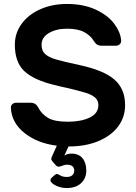

<svg xmlns="http://www.w3.org/2000/svg" viewBox="-20 -730 688 970"><path d="M565 -499H495Q479 -499 470 -505Q461 -511 454 -523Q437 -551 405 -568Q373 -585 318 -585Q264 -585 227 -563Q190 -541 190 -504Q190 -474 207.5 -457.5Q225 -441 262 -430Q299 -419 383 -401Q504 -375 558 -328Q612 -281 612 -199Q612 -139 577.5 -92Q543 -45 478 -17.5Q413 10 326 10L305 56Q321 46 340 46Q378 46 397 69.5Q416 93 416 132Q416 170 390 195Q364 220 317 220Q287 220 261 207Q235 194 235 180Q235 173 240 169L254 156Q262 149 268 149Q272 149 285 156.5Q298 164 317 164Q335 164 345 155.5Q355 147 355 132Q355 102 317 102Q308 102 295.5 107Q283 112 277 112Q269 112 263 106L247 88Q244 84 241.5 80.5Q239 77 239 73Q239 67 245 55L267 6Q170 -6 104.5 -57.5Q39 -109 35 -184Q34 -196 42 -203.5Q50 -211 62 -211H132Q148 -211 157.5 -205Q167 -199 173 -187Q190 -154 222.5 -134.5Q255 -115 323 -115Q389 -115 433 -136Q477 -157 477 -199Q477 -223 460 -237.5Q443 -252 412 -261.5Q381 -271 318 -286Q293 -291 253 -301Q148 -327 101.5 -372Q55 -417 55 -504Q55 -563 89.5 -610Q124 -657 184 -683.5Q244 -710 318 -710Q402 -710 463.5 -681.5Q525 -653 557 -610Q589 -567 592 -526Q593 -514 585 -506.5Q577 -499 565 -499Z"/></svg>

Font: Hezaedrus Medium
Style: Regular
Weight: 500
Designer: Hubert & Fischer
Foundry: Hubert & Fischer
Version: Version 1.10;September 3, 2019;FontCreator 11.5.0.2425 64-bi